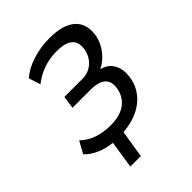

<svg xmlns="http://www.w3.org/2000/svg" viewBox="-186 -593 817 817"><g transform="rotate(-45 223.0 -184.0)"><path d="M114 131 133 7Q94 3 61.5 -11.5Q29 -26 9 -48L39 -102Q64 -77 100 -64.5Q136 -52 178 -52Q235 -52 267 -75Q299 -98 308 -137Q317 -179 296 -199.5Q275 -220 226 -220H117L125 -277H233Q269 -277 294.5 -298.5Q320 -320 328 -355Q336 -397 314 -417.5Q292 -438 240 -438Q198 -438 161 -425.5Q124 -413 91 -387L74 -440Q106 -468 154.5 -483.5Q203 -499 256 -499Q341 -499 378.5 -463Q416 -427 403 -361Q397 -336 383.5 -314Q370 -292 350 -274.5Q330 -257 305 -248L304 -255Q351 -248 370.5 -213.5Q390 -179 379 -127Q367 -72 320.5 -36Q274 0 197 7L177 131Z"/></g></svg>

Font: Nunito Sans 10pt Condensed
Style: Italic
Weight: 400
Width: 3
Italic angle: -9°
Designer: Vernon Adams
Foundry: Vernon Adams
Version: Version 3.101;gftools[0.9.27]